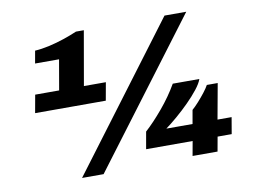

<svg xmlns="http://www.w3.org/2000/svg" viewBox="-77 -813 1253 939"><g transform="rotate(-10 550.0 -344.0)"><path d="M258 12 793 -700H901L365 12ZM87 -340 103 -429H222L248 -579H129L140 -641Q173 -643 211 -651.5Q249 -660 286 -672.5Q323 -685 353 -698H392L345 -429H454L438 -340ZM809 0 822 -72H591L606 -157Q647 -194 694 -250Q741 -306 775 -365H907Q900 -344 877.5 -315.5Q855 -287 825 -257Q795 -227 763.5 -200Q732 -173 706 -154H836L848 -222Q863 -235 880.5 -254.5Q898 -274 914 -294.5Q930 -315 938 -330H992L960 -154H1030L1016 -72H946L933 0Z"/></g></svg>

Font: Archivo Expanded Black
Style: Italic
Weight: 900
Width: 7
Italic angle: -10°
Designer: Hector Gatti
Foundry: Omnibus-Type
Version: Version 2.001